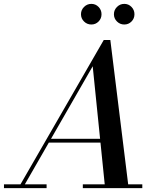

<svg xmlns="http://www.w3.org/2000/svg" viewBox="-66 -971 824 991"><path d="M28.5 0 469.5 -764.5H503.5L598 0H476.5L412.5 -629L51 0ZM-45.5 0V-19.5H174.5V0ZM361.5 0V-19.5H668.5V0ZM182 -235V-254.5H514V-235ZM575.5 -844.5Q553.5 -844.5 537.8 -860Q522 -875.5 522 -897.5Q522 -919.5 537.8 -935.2Q553.5 -951 575.5 -951Q597.5 -951 612.8 -935.2Q628 -919.5 628 -897.5Q628 -875.5 612.8 -860Q597.5 -844.5 575.5 -844.5ZM405.5 -844.5Q383.5 -844.5 367.8 -860Q352 -875.5 352 -897.5Q352 -919.5 367.8 -935.2Q383.5 -951 405.5 -951Q427.5 -951 442.8 -935.2Q458 -919.5 458 -897.5Q458 -875.5 442.8 -860Q427.5 -844.5 405.5 -844.5Z"/></svg>

Font: Bodoni Moda 11pt Medium
Style: Italic
Weight: 500
Italic angle: -13°
Designer: Owen Earl
Foundry: indestructible type
Version: Version 2.004